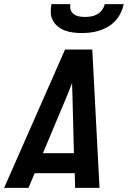

<svg xmlns="http://www.w3.org/2000/svg" viewBox="-39 -910 619 930"><path d="M-19 0 276 -670H408L443 0H325L323 -71H129L99 0ZM169 -168H319L312 -447Q312 -462 311 -477Q310 -492 310 -507Q304 -492 298 -477Q292 -462 286 -447ZM357 -750Q336 -750 315.5 -752.5Q295 -755 276 -762Q257 -769 242 -781Q227 -793 217.5 -810Q208 -827 207 -848Q206 -869 210 -890H302Q299 -875 303.5 -862Q308 -849 319 -841Q330 -833 344 -830.5Q358 -828 373 -828Q388 -828 403 -830.5Q418 -833 432 -841Q446 -849 455.5 -862Q465 -875 468 -890H560Q556 -869 546 -848Q536 -827 520.5 -810Q505 -793 485 -781Q465 -769 443 -762Q421 -755 399.5 -752.5Q378 -750 357 -750Z"/></svg>

Font: Lode Term
Style: Bold Italic
Weight: 700
Italic angle: -11°
Monospace: yes
Designer: Belleve Invis
Foundry: Belleve Invis
Version: Version 29.2.0